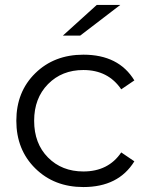

<svg xmlns="http://www.w3.org/2000/svg" viewBox="-20 -751 603 776"><path d="M317 5Q199 5 122.5 -70.5Q46 -146 46 -263Q46 -380 122.5 -455Q199 -530 317 -530Q460 -530 523 -426L470 -390Q417 -468 317 -468Q230 -468 174 -411Q118 -354 118 -263Q118 -171 174 -114.5Q230 -58 317 -58Q418 -58 470 -135L523 -99Q459 5 317 5ZM234 -607 371 -731H466L304 -607Z"/></svg>

Font: Belfius21
Style: Regular
Weight: 400
Designer: Montserrat's base design by Julieta Ulanovsky, modified by Coast SPRL for Belfius Bank NV.
Foundry: Montserrat's base design by Julieta Ulanovsky, modified by Coast SPRL for Belfius Bank NV.
Version: Version 2.000;FEAKit 1.0